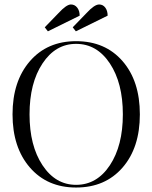

<svg xmlns="http://www.w3.org/2000/svg" viewBox="-20 -826 681 858"><path d="M319 -686 305 -704 367 -768Q402 -806 423 -806Q440 -806 450.5 -792Q461 -778 461 -756ZM194 -686 180 -704 242 -768Q277 -806 297 -806Q314 -806 325 -792Q336 -778 336 -756ZM320 12Q191 12 113.5 -77.5Q36 -167 36 -315Q36 -463 113.5 -552.5Q191 -642 320 -642Q450 -642 527.5 -553Q605 -464 605 -315Q605 -166 527.5 -77Q450 12 320 12ZM320 0Q413 0 471 -87.5Q529 -175 529 -315Q529 -455 471 -542.5Q413 -630 320 -630Q228 -630 170 -542.5Q112 -455 112 -315Q112 -175 170 -87.5Q228 0 320 0Z"/></svg>

Font: Arapey Regular-Display
Style: Regular
Weight: 400
Designer: Eduardo Rodriguez Tunni
Foundry: Eduardo Rodriguez Tunni
Version: Version 4.000